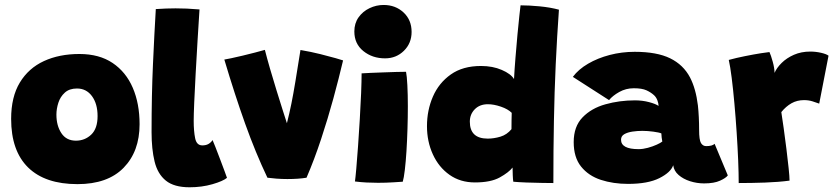

<svg xmlns="http://www.w3.org/2000/svg" viewBox="-20 -752 3442 793"><path d="M300 8.5Q166.5 8.5 96.2 -60.2Q26 -129 26 -261Q26 -352 62 -411.2Q98 -470.5 161.5 -499.8Q225 -529 308 -529Q390 -529 445.2 -491.8Q500.5 -454.5 528.5 -389.2Q556.5 -324 556.5 -239Q556.5 -126.5 490.5 -59Q424.5 8.5 300 8.5ZM293.5 -171Q330.5 -171 356.8 -196Q383 -221 383 -272.5Q383 -323.5 359.8 -355Q336.5 -386.5 298 -386.5Q266.5 -386.5 247.8 -369.5Q229 -352.5 221 -327.5Q213 -302.5 213 -278.5Q213 -233 233.5 -202Q254 -171 293.5 -171Z M917.5 -17.5Q901.5 -4 857.5 8.8Q813.5 21.5 763 21.5Q699 21.5 665 -6Q631 -33.5 618.5 -84.8Q606 -136 606 -206Q606 -360 611.8 -487.2Q617.5 -614.5 623.5 -714.5Q668 -717.5 705 -717.5Q728.5 -717.5 751.8 -716.5Q775 -715.5 804 -713Q800 -651.5 795.8 -581.8Q791.5 -512 788 -446.2Q784.5 -380.5 782.2 -329Q780 -277.5 780 -253Q780 -210.5 786 -181Q792 -151.5 815.5 -151.5Q831 -151.5 841.2 -157.5Q851.5 -163.5 858 -173.5Q861.5 -166 870.2 -143.5Q879 -121 889.2 -94Q899.5 -67 907.5 -45.2Q915.5 -23.5 917.5 -17.5Z M1221 -545.5Q1265 -538 1303 -528.5Q1341 -519 1366.2 -511.8Q1391.5 -504.5 1397 -502.5Q1379.5 -428.5 1356.8 -345Q1334 -261.5 1306.2 -177.5Q1278.5 -93.5 1246 -18Q1213 -12.5 1167 -12.5Q1144 -12.5 1122 -14.2Q1100 -16 1084.5 -18Q1035.5 -121 992.5 -241.2Q949.5 -361.5 906.5 -506Q914 -507 935 -511.5Q956 -516 982.2 -522.2Q1008.5 -528.5 1033.5 -535Q1058.5 -541.5 1074 -546Q1082.5 -512.5 1095.2 -468.5Q1108 -424.5 1121.8 -379.8Q1135.5 -335 1147.2 -298.5Q1159 -262 1165 -243Q1175.5 -284.5 1183.5 -324Q1191.5 -363.5 1200 -415.2Q1208.5 -467 1221 -545.5Z M1570.5 -511Q1518 -511 1480.8 -541Q1443.5 -571 1443.5 -622Q1443.5 -656 1461 -680.5Q1478.5 -705 1506.2 -718.2Q1534 -731.5 1564.5 -731.5Q1613.5 -731.5 1646.8 -700.5Q1680 -669.5 1680 -620Q1680 -573.5 1648.2 -542.2Q1616.5 -511 1570.5 -511ZM1643.5 -1.5Q1634.5 -1 1604.8 1Q1575 3 1541.5 3Q1518.5 3 1494.2 1.8Q1470 0.5 1446 -2.5Q1448 -15.5 1451.5 -55Q1455 -94.5 1458.8 -148.2Q1462.5 -202 1466 -259.5Q1469.5 -317 1471.5 -367.5Q1473.5 -418 1473.5 -449Q1486.5 -450 1510.8 -451Q1535 -452 1563 -453Q1591 -454 1616.5 -454.8Q1642 -455.5 1657 -455.5Q1660.5 -438.5 1662.5 -399.8Q1664.5 -361 1664.5 -313.5Q1664.5 -268.5 1663 -220.2Q1661.5 -172 1658.8 -127.8Q1656 -83.5 1652 -50Q1648 -16.5 1643.5 -1.5Z M2100 -1.5Q2098.5 -10.5 2097.8 -28.5Q2097 -46.5 2097 -60Q2081.5 -40 2044.2 -19.2Q2007 1.5 1941.5 1.5Q1881 1.5 1836.5 -30Q1792 -61.5 1767.8 -114.5Q1743.5 -167.5 1743.5 -231Q1743.5 -296.5 1768 -353Q1792.5 -409.5 1842 -444.5Q1891.5 -479.5 1966.5 -479.5Q2015 -479.5 2052.5 -463.2Q2090 -447 2103 -425.5Q2105 -464.5 2109 -513.5Q2113 -562.5 2117.2 -608.8Q2121.5 -655 2125.2 -688.5Q2129 -722 2130 -730Q2165 -730 2209.2 -725.8Q2253.5 -721.5 2288.5 -712Q2280.5 -598.5 2275.2 -485.5Q2270 -372.5 2267.8 -252.2Q2265.5 -132 2265.5 4Q2251.5 4 2219.8 3.5Q2188 3 2154.2 1.8Q2120.5 0.5 2100 -1.5ZM1994.5 -179.5Q2020 -179.5 2046.8 -187.5Q2073.5 -195.5 2092.5 -218.5Q2092.5 -236.5 2092.8 -255.2Q2093 -274 2093.5 -286Q2078 -301.5 2048.8 -311.5Q2019.5 -321.5 1995 -321.5Q1961.5 -321.5 1941 -300.8Q1920.5 -280 1920.5 -249.5Q1920.5 -179.5 1994.5 -179.5Z M2574 7.5Q2512.5 7.5 2461.5 -9.2Q2410.5 -26 2380 -64Q2349.5 -102 2349.5 -165Q2349.5 -229.5 2386 -267.2Q2422.5 -305 2480.5 -321.2Q2538.5 -337.5 2602.5 -337.5Q2633.5 -337.5 2660.8 -330.2Q2688 -323 2700 -314.5Q2700 -325 2695 -338Q2690 -351 2681 -359Q2668.5 -370.5 2650 -379Q2631.5 -387.5 2597.5 -387.5Q2565 -387.5 2537.5 -372Q2510 -356.5 2495.5 -338.5L2346 -434.5Q2369 -465.5 2408.8 -488.8Q2448.5 -512 2498.2 -525Q2548 -538 2601.5 -538Q2693 -538 2747.8 -511.2Q2802.5 -484.5 2830 -432Q2854 -386 2862.5 -316.5Q2865 -293.5 2866.2 -268.2Q2867.5 -243 2867.5 -215.5Q2867.5 -174 2875.2 -161.2Q2883 -148.5 2896.5 -148.5Q2922 -148.5 2931.5 -158L2986 -27.5Q2978.5 -17 2954 -5.8Q2929.5 5.5 2888 5.5Q2858.5 5.5 2830.2 -3.5Q2802 -12.5 2782.8 -29.2Q2763.5 -46 2760.5 -69.5Q2750.5 -40 2703.2 -16.2Q2656 7.5 2574 7.5ZM2617.5 -136Q2635.5 -136 2655.8 -141.5Q2676 -147 2692.5 -154.5Q2709 -162 2715.5 -167.5Q2714 -173 2712.8 -184.2Q2711.5 -195.5 2711.5 -201Q2702.5 -205 2678.8 -208.2Q2655 -211.5 2633 -211.5Q2612.5 -211.5 2592.2 -208.5Q2572 -205.5 2558.5 -197.8Q2545 -190 2545 -175Q2545 -136 2617.5 -136Z M3179 -451Q3188 -472 3208.5 -492.2Q3229 -512.5 3259.2 -525.8Q3289.5 -539 3326.5 -539Q3349 -539 3371 -534Q3393 -529 3402 -522L3363.5 -324Q3353 -328 3336.5 -333.2Q3320 -338.5 3301 -338.5Q3272 -338.5 3249 -325.5Q3226 -312.5 3207 -289Q3211 -263.5 3216.8 -222.5Q3222.5 -181.5 3228 -137.5Q3233.5 -93.5 3237.2 -57.8Q3241 -22 3241 -6Q3196.5 0 3140.5 2Q3084.5 4 3031 4Q3031 -35 3028.8 -89.8Q3026.5 -144.5 3022.5 -205.5Q3018.5 -266.5 3013.2 -325Q3008 -383.5 3002 -430.8Q2996 -478 2990 -504.5Q3021 -513 3057.2 -520.2Q3093.5 -527.5 3122 -532Q3150.5 -536.5 3158 -537Q3164 -524.5 3171.5 -497.2Q3179 -470 3179 -451Z"/></svg>

Font: Grandstander Black
Style: Regular
Weight: 900
Designer: Tyler Finck
Foundry: Etcetera Type Co
Version: Version 1.200; ttfautohint (v1.8.3)